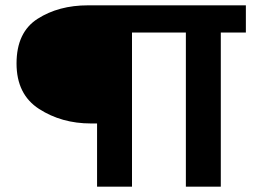

<svg xmlns="http://www.w3.org/2000/svg" viewBox="-20 -700 974 720"><path d="M677 0V-578H475V0H344V-237H321Q211 -237 126.5 -291.5Q42 -346 42 -462Q42 -579 121 -629.5Q200 -680 310 -680H902V-578H808V0Z"/></svg>

Font: Palanquin Dark
Style: Regular
Weight: 400
Designer: Pria Ravichandran
Version: Version 1.001